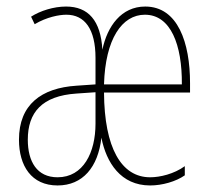

<svg xmlns="http://www.w3.org/2000/svg" viewBox="-20 -557 648 587"><path d="M424 -537C351 -537 308 -477 293 -405C288 -494 250 -537 182 -537C144 -537 103 -524 75 -506L86 -483C123 -505 161 -512 183 -512C239 -512 272 -468 272 -380V-299L214 -295C106 -288 38 -237 38 -130C38 -50 76 10 156 10C233 10 280 -46 290 -136C305 -60 349 10 439 10C476 10 518 -2 545 -21V-49C512 -25 469 -15 439 -15C351 -15 299 -105 298 -274H561V-303C561 -426 524 -537 424 -537ZM423 -512C502 -512 537 -420 536 -299H298C302 -438 353 -512 423 -512ZM214 -271 272 -275V-179C272 -91 235 -15 156 -15C93 -15 65 -63 65 -130C65 -213 108 -264 214 -271Z"/></svg>

Font: Noto Sans Gurmukhi UI ExtraCondensed Thin
Style: Regular
Weight: 100
Width: 2
Designer: Jelle Bosma - Monotype Design Team
Foundry: Monotype Imaging Inc.
Version: Version 2.004